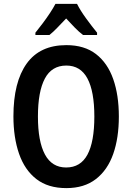

<svg xmlns="http://www.w3.org/2000/svg" viewBox="-20 -957 680 987"><path d="M591 -358Q591 -248 562 -165.5Q533 -83 473 -36.5Q413 10 321 10Q227 10 167 -36.5Q107 -83 78 -166.5Q49 -250 49 -359Q49 -535 117 -630Q185 -725 321 -725Q414 -725 473.5 -679Q533 -633 562 -550.5Q591 -468 591 -358ZM175 -358Q175 -230 211 -163Q247 -96 320 -96Q394 -96 429.5 -162Q465 -228 465 -358Q465 -487 429.5 -553.5Q394 -620 321 -620Q246 -620 210.5 -553Q175 -486 175 -358ZM376 -937Q393 -903 422.5 -862.5Q452 -822 479 -789V-777H407Q386 -793 364.5 -815Q343 -837 320 -862Q296 -837 274.5 -814.5Q253 -792 234 -777H162V-789Q179 -810 199 -836.5Q219 -863 236.5 -889.5Q254 -916 265 -937Z"/></svg>

Font: Noto Sans Thai Looped Condensed SemiBold
Style: Regular
Weight: 600
Width: 3
Designer: Sasikarn Vongin, Ben Mitchell
Foundry: The Fontpad Ltd
Version: Version 1.001; ttfautohint (v1.8.4.7-5d5b)